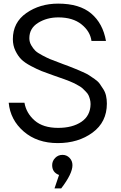

<svg xmlns="http://www.w3.org/2000/svg" viewBox="-20 -780 668 1060"><path d="M299 10Q185 10 111 -54Q37 -118 28 -213H115Q125 -155 171.5 -114.5Q218 -74 301 -74Q380 -74 429.5 -107.5Q479 -141 480 -205Q480 -219 476.5 -232Q473 -245 468.5 -254.5Q464 -264 453.5 -274.5Q443 -285 436.5 -291.5Q430 -298 414 -307Q398 -316 390.5 -320Q383 -324 363 -332Q343 -340 335.5 -342.5Q328 -345 305.5 -353Q283 -361 277 -363Q234 -378 210 -387.5Q186 -397 151 -415.5Q116 -434 97.5 -452.5Q79 -471 65 -500Q51 -529 51 -564Q51 -656 125.5 -708Q200 -760 301 -760Q419 -760 483.5 -705.5Q548 -651 565 -554H485Q478 -607 430 -645.5Q382 -684 302 -684Q239 -684 190.5 -654Q142 -624 142 -569Q142 -548 152.5 -530Q163 -512 174.5 -500.5Q186 -489 213.5 -474.5Q241 -460 255.5 -454Q270 -448 305 -435Q309 -433 311.5 -432.5Q314 -432 317 -430.5Q320 -429 323 -428Q332 -425 359.5 -414.5Q387 -404 398.5 -399Q410 -394 434.5 -383.5Q459 -373 471 -365Q483 -357 502 -344Q521 -331 530.5 -317.5Q540 -304 550.5 -287.5Q561 -271 565.5 -251Q570 -231 570 -208Q570 -106 491 -48Q412 10 299 10ZM306 186Q268 172 268 132Q268 109 284.5 92Q301 75 325 75Q348 75 364 91.5Q380 108 380 132Q380 179 318 260H281Z"/></svg>

Font: Oakes Grotesk
Style: Regular
Weight: 400
Designer: Samuel Oakes
Foundry: Samuel Oakes
Version: Version 1.000;PS 001.000;hotconv 1.0.88;makeotf.lib2.5.64775